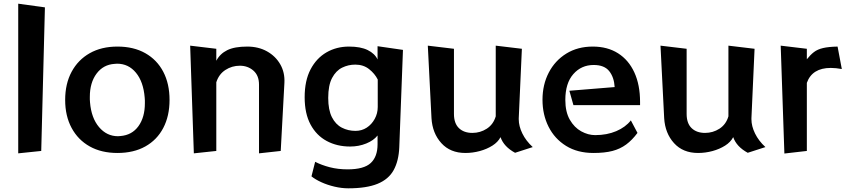

<svg xmlns="http://www.w3.org/2000/svg" viewBox="-20 -820 4612 1043"><path d="M79 13V-800L224 -780L204 0Z M618 11Q531 11 467.5 -24.5Q404 -60 369 -125Q334 -190 334 -277Q334 -365 369 -430Q404 -495 467.5 -531Q531 -567 618 -567Q706 -567 769.5 -531Q833 -495 867 -430Q901 -365 901 -277Q901 -190 867 -125Q833 -60 769.5 -24.5Q706 11 618 11ZM634 -81Q697 -86 732 -134.5Q767 -183 767 -259Q767 -267 767 -274.5Q767 -282 766 -290Q759 -376 718.5 -425Q678 -474 616 -474Q612 -474 609 -473.5Q606 -473 602 -473Q541 -469 504.5 -420Q468 -371 468 -294Q468 -287 468 -279.5Q468 -272 469 -264Q476 -179 518 -129.5Q560 -80 621 -80Q624 -80 627.5 -80.5Q631 -81 634 -81Z M1387 13V-360Q1387 -410 1356.5 -436.5Q1326 -463 1283 -463Q1240 -463 1204.5 -440Q1169 -417 1155 -373V0L1033 13L1013 -572L1155 -555V-490Q1175 -528 1214.5 -547.5Q1254 -567 1323 -567Q1384 -567 1430.5 -541Q1477 -515 1502.5 -470.5Q1528 -426 1525 -370L1505 0Z M2031 -84Q2010 -57 1969.5 -40.5Q1929 -24 1882 -24Q1811 -24 1755 -54Q1699 -84 1667 -143.5Q1635 -203 1635 -292Q1635 -382 1667 -443Q1699 -504 1753.5 -535.5Q1808 -567 1876 -567Q1939 -567 1977.5 -548Q2016 -529 2031 -497V-569L2169 -549L2149 -20Q2146 54 2118.5 104Q2091 154 2031 178.5Q1971 203 1872 203Q1836 203 1797.5 194Q1759 185 1726 170Q1693 155 1672 138L1692 59Q1727 77 1771.5 88.5Q1816 100 1868 100Q1957 100 1994 65.5Q2031 31 2031 -36ZM2032 -388Q2016 -420 1985 -444.5Q1954 -469 1910 -469Q1872 -469 1838.5 -452.5Q1805 -436 1784 -396.5Q1763 -357 1763 -288Q1763 -223 1783 -183.5Q1803 -144 1837 -126.5Q1871 -109 1911 -109Q1945 -109 1972 -126.5Q1999 -144 2015.5 -174Q2032 -204 2032 -239Z M2778 10Q2717 -23 2699 -75Q2685 -48 2655 -29Q2625 -10 2586.5 0.5Q2548 11 2508 11Q2426 11 2377.5 -42.5Q2329 -96 2324 -178L2304 -572L2446 -555V-201Q2446 -150 2473 -124Q2500 -98 2546 -98Q2589 -98 2624.5 -121Q2660 -144 2673 -188V-572L2815 -555L2798 -178V-172Q2798 -135 2817.5 -95Q2837 -55 2874 -21Z M3443 -98Q3414 -59 3381.5 -35Q3349 -11 3307 0Q3265 11 3204 11Q3117 11 3055 -27.5Q2993 -66 2960 -131.5Q2927 -197 2927 -278Q2927 -360 2961 -425.5Q2995 -491 3056.5 -529Q3118 -567 3200 -567Q3280 -567 3337.5 -530.5Q3395 -494 3426 -426.5Q3457 -359 3457 -266V-249H3095L3073 -327L3319 -347Q3316 -400 3289.5 -433.5Q3263 -467 3205 -467Q3138 -467 3094.5 -417.5Q3051 -368 3051 -277Q3051 -212 3075.5 -169.5Q3100 -127 3137.5 -106.5Q3175 -86 3213 -86Q3277 -86 3327.5 -107.5Q3378 -129 3407 -166Z M4042 10Q3981 -23 3963 -75Q3949 -48 3919 -29Q3889 -10 3850.5 0.5Q3812 11 3772 11Q3690 11 3641.5 -42.5Q3593 -96 3588 -178L3568 -572L3710 -555V-201Q3710 -150 3737 -124Q3764 -98 3810 -98Q3853 -98 3888.5 -121Q3924 -144 3937 -188V-572L4079 -555L4062 -178V-172Q4062 -135 4081.5 -95Q4101 -55 4138 -21Z M4241 14 4221 -572 4363 -555V-498Q4382 -522 4401.5 -537Q4421 -552 4451 -559Q4481 -566 4530 -567L4553 -445Q4520 -451 4493 -451Q4392 -451 4363 -370V0Z"/></svg>

Font: RocknRoll One
Style: Regular
Weight: 400
Designer: Fontworks Inc.
Foundry: Fontworks Inc.
Version: Version 1.100